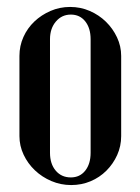

<svg xmlns="http://www.w3.org/2000/svg" viewBox="-20 -524 404 553"><path d="M182 -504Q212 -504 238.5 -492.5Q265 -481 285 -461.5Q305 -442 317 -416.5Q329 -391 329 -363V-132Q329 -103 317.5 -77.5Q306 -52 286.5 -32.5Q267 -13 241 -2Q215 9 185 9Q155 9 128 -2.5Q101 -14 80.5 -33.5Q60 -53 48 -78.5Q36 -104 36 -132V-363Q36 -392 47.5 -417.5Q59 -443 79 -462Q99 -481 125.5 -492.5Q152 -504 182 -504ZM184 -482Q158 -482 141 -462Q124 -442 124 -411V-84Q124 -52 140.5 -32.5Q157 -13 184 -13Q210 -13 225.5 -32.5Q241 -52 241 -84V-411Q241 -443 225.5 -462.5Q210 -482 184 -482Z"/></svg>

Font: Moniqa SemBd Heading
Style: Regular
Weight: 600
Designer: Rajesh Rajput
Foundry: Rajesh Rajput
Version: Version 1.000